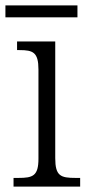

<svg xmlns="http://www.w3.org/2000/svg" viewBox="-26 -689 326 709"><path d="M-6 -625H260V-669H-6ZM24 0H270V-32H253C198 -32 178 -39 178 -105V-536H37V-504H46C96 -504 116 -496 116 -432V-103C116 -39 95 -32 42 -32H24Z"/></svg>

Font: Noto Serif Myanmar SemiCondensed Light
Style: Regular
Weight: 300
Width: 4
Designer: Ben Mitchell and the Monotype Design Team
Foundry: Monotype Imaging Inc.
Version: Version 2.106